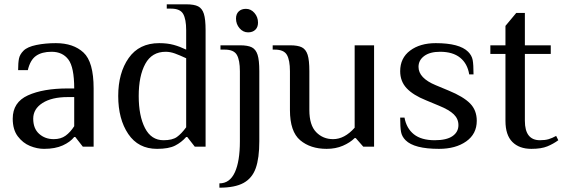

<svg xmlns="http://www.w3.org/2000/svg" viewBox="-20 -680 2610 890"><path d="M39 -130Q39 -206 109.5 -238Q180 -270 294 -270H324Q324 -368 297 -404Q270 -440 219 -440Q174 -440 147 -421Q120 -402 109 -355H64Q64 -389 68 -408.5Q72 -428 89 -445Q107 -463 148.5 -471.5Q190 -480 239 -480Q320 -480 367 -436.5Q414 -393 414 -270V0H364L329 -45H324Q306 -22 271 -6Q236 10 184 10Q152 10 119 -3.5Q86 -17 62.5 -48Q39 -79 39 -130ZM324 -95V-230H294Q220 -230 177 -202.5Q134 -175 134 -130Q134 -84 161.5 -59.5Q189 -35 229 -35Q262 -35 284 -51Q306 -67 324 -95Z M528 -235Q528 -342 576.5 -411Q625 -480 718 -480Q756 -480 785 -472Q814 -464 843 -450V-540Q843 -591 829 -615.5Q815 -640 773 -640H753V-660H843Q880 -660 898.5 -650.5Q917 -641 925 -616Q933 -591 933 -540V0H883L848 -45H843Q821 -20 791.5 -5Q762 10 708 10Q621 10 574.5 -59Q528 -128 528 -235ZM843 -90V-410Q813 -424 791 -432Q769 -440 748 -440Q684 -440 653.5 -384Q623 -328 623 -235Q623 -143 652 -86.5Q681 -30 738 -30Q779 -30 800 -45Q821 -60 843 -90Z M1074 -594Q1074 -615 1086.5 -627Q1099 -639 1120 -639Q1143 -639 1159.5 -620Q1176 -601 1176 -575Q1176 -554 1163.5 -542Q1151 -530 1130 -530Q1107 -530 1090.5 -549Q1074 -568 1074 -594ZM997 170Q1045 170 1068.5 119Q1092 68 1092 -25V-350Q1092 -401 1078 -425.5Q1064 -450 1022 -450H1002V-470H1092Q1129 -470 1147.5 -460.5Q1166 -451 1174 -426Q1182 -401 1182 -350V-25Q1182 53 1165.5 99.5Q1149 146 1109 168Q1069 190 997 190Z M1324 -170V-350Q1324 -401 1310 -425.5Q1296 -450 1254 -450H1244V-470H1324Q1361 -470 1379.5 -460.5Q1398 -451 1406 -426Q1414 -401 1414 -350V-170Q1414 -100 1445.5 -67.5Q1477 -35 1524 -35Q1577 -35 1624 -88V-470H1714V0H1664L1629 -40H1624Q1603 -19 1569.5 -4.5Q1536 10 1494 10Q1419 10 1371.5 -30Q1324 -70 1324 -170Z M1860 -30Q1843 -47 1839 -68.5Q1835 -90 1835 -135H1855Q1864 -85 1898.5 -57.5Q1933 -30 1995 -30Q2050 -30 2077.5 -49Q2105 -68 2105 -100Q2105 -129 2083.5 -150Q2062 -171 2015 -190L1955 -215Q1895 -239 1865 -271Q1835 -303 1835 -350Q1835 -411 1881 -445.5Q1927 -480 2000 -480Q2110 -480 2150 -440Q2167 -423 2171 -402Q2175 -381 2175 -335H2155Q2147 -385 2113 -412.5Q2079 -440 2020 -440Q1973 -440 1946.5 -420.5Q1920 -401 1920 -370Q1920 -318 2000 -285L2060 -260Q2128 -232 2159 -200.5Q2190 -169 2190 -120Q2190 -59 2141 -24.5Q2092 10 2015 10Q1900 10 1860 -30Z M2323 -120V-430H2253V-470H2323V-560L2373 -620H2413V-470H2533V-430H2413V-120Q2413 -30 2483 -30Q2507 -30 2523.5 -35Q2540 -40 2558 -50L2568 -30Q2545 -13 2517 -1.5Q2489 10 2443 10Q2387 10 2355 -22Q2323 -54 2323 -120Z"/></svg>

Font: El Messiri
Style: Regular
Weight: 400
Designer: Mohamed Gaber
Foundry: Kief Type Foundry
Version: Version 2.006